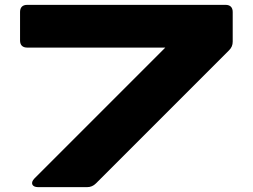

<svg xmlns="http://www.w3.org/2000/svg" viewBox="-20 -770 1040 790"><path d="M136.7 0H338.4C353 0 364.7 -5.4 374.5 -15.1L922.4 -563C933.1 -573.7 937.5 -584.5 937.5 -599.1V-720.7C937.5 -739.7 927.2 -750 908.2 -750H91.8C72.8 -750 62.5 -739.7 62.5 -720.7V-603.5C62.5 -584.5 72.8 -574.2 91.8 -574.2H660.2L122.1 -36.1C104 -18.1 110.8 0 136.7 0Z"/></svg>

Font: Gyrotrope Black
Style: Regular
Weight: 900
Designer: David Moles
Version: Version 1.003;Glyphs 3.3.1 (3343)